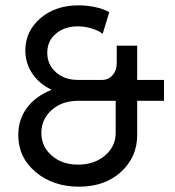

<svg xmlns="http://www.w3.org/2000/svg" viewBox="-20 -682 652 714"><path d="M273.9 12.2Q177.7 12.2 112.8 -42Q47.9 -96.2 47.9 -180.2Q47.9 -236.8 79.8 -280.5Q111.8 -324.2 171.9 -348.1Q124.5 -371.1 99.4 -409.4Q74.2 -447.8 74.2 -494.1Q74.2 -565.9 130.1 -614Q186 -662.1 272 -662.1Q305.2 -662.1 337.4 -654.8Q369.6 -647.5 386.2 -636.2L361.8 -556.2Q346.7 -568.4 320.8 -576.2Q294.9 -584 270 -584Q220.2 -584 188 -556.9Q155.8 -529.8 155.8 -485.8Q155.8 -441.9 188 -413.3Q220.2 -384.8 270 -384.8H359.9Q383.3 -384.8 398.7 -402.3Q414.1 -419.9 414.1 -446.8V-512.2H490.2V-384.8H589.8V-307.1H490.2V-180.2Q490.2 -97.7 429.9 -42.7Q369.6 12.2 273.9 12.2ZM270 -69.8Q330.6 -69.8 370.4 -103.5Q410.2 -137.2 410.2 -188V-307.1H270Q210.4 -307.1 172.1 -272.7Q133.8 -238.3 133.8 -188Q133.8 -136.7 172.4 -103.3Q210.9 -69.8 270 -69.8Z"/></svg>

Font: Apfel Grotezk
Style: Regular
Weight: 400
Designer: Luigi Gorlero
Foundry: © 2023, Luigi Gorlero & Collletttivo
Version: Version 2.000;Glyphs 3.2 (3217)